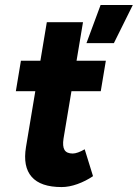

<svg xmlns="http://www.w3.org/2000/svg" viewBox="-20 -746 558 778"><path d="M85.3 -150.2 169.7 -656H316.3L237.4 -184.5Q232.6 -153.2 241.4 -138.5Q250.3 -123.9 274.8 -123.9Q283.9 -123.9 296.6 -128.4Q309.2 -132.9 323.2 -141.1L356.9 -32.2Q327.4 -12.2 293.7 -0.1Q259.9 12 229.6 12Q144.5 12 108.3 -29.5Q72.1 -70.9 85.3 -150.2ZM64.8 -500H408.9L388.3 -376.4H44.2ZM387.6 -725.7H518.1L441.4 -571.1H330.3Z"/></svg>

Font: Oak Sans Light Italic
Style: Regular
Weight: 400
Italic angle: -9.5°
Foundry: Erik Kennedy, Walven
Version: Version 1.000;Glyphs 3.1.2 (3151)